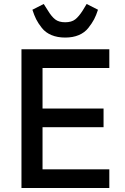

<svg xmlns="http://www.w3.org/2000/svg" viewBox="-20 -946 631 966"><path d="M143 -897 200 -926 221 -893Q239 -863 257.5 -848.5Q276 -834 308 -834Q340 -834 358.5 -848.5Q377 -863 396 -893L416 -926L473 -897Q464 -869 453.5 -849Q443 -829 424.5 -805.5Q406 -782 376.5 -769.5Q347 -757 308 -757Q269 -757 239 -769.5Q209 -782 190.5 -805.5Q172 -829 162 -849Q152 -869 143 -897ZM88 0V-698H530V-604H194V-400H501V-306H194V-94H530V0Z"/></svg>

Font: Anuphan Medium
Style: Regular
Weight: 500
Designer: Mike Abbink, Paul van der Laan, Pieter van Rosmalen, Mint Tantisuwanna
Foundry: Bold Monday; Cadson Demak
Version: Version 3.002;hotconv 1.0.109;makeotfexe 2.5.65596